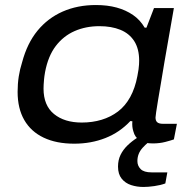

<svg xmlns="http://www.w3.org/2000/svg" viewBox="-20 -559 750 763"><path d="M275 12Q204 12 153.5 -12Q103 -36 76.5 -82Q50 -128 50 -194Q50 -226 54.5 -255Q59 -284 68 -312Q88 -387 129 -437Q170 -487 229 -513Q288 -539 361 -539Q407 -539 443.5 -529Q480 -519 508.5 -499.5Q537 -480 555 -449H562L592 -527H671L650 -407Q641 -358 633.5 -312.5Q626 -267 619.5 -228.5Q613 -190 608 -160.5Q603 -131 600.5 -113Q598 -95 598 -92Q598 -79 605 -73Q612 -67 628 -67H683L671 -5Q660 -1 637 5Q614 11 587 11Q555 11 535.5 -1Q516 -13 510 -37Q507 -46 506 -56Q505 -66 506 -77L498 -78Q456 -33 399 -10.5Q342 12 275 12ZM305 -72Q347 -72 383.5 -83Q420 -94 449 -116Q478 -138 497.5 -173.5Q517 -209 526 -257Q529 -272 530.5 -283Q532 -294 532.5 -302.5Q533 -311 533 -318Q533 -365 513.5 -395.5Q494 -426 458.5 -440.5Q423 -455 375 -455Q321 -455 276.5 -435.5Q232 -416 201.5 -376Q171 -336 159 -272Q156 -255 155 -243Q154 -231 153.5 -223Q153 -215 153 -207Q153 -140 194.5 -106Q236 -72 305 -72ZM550 184Q524 184 501 176.5Q478 169 463.5 151Q449 133 449 103Q449 77 459 56.5Q469 36 486.5 19Q504 2 526 -12H591V-8Q568 5 547 28Q526 51 526 81Q526 100 539 113Q552 126 582 126H645L637 170Q618 177 593.5 180.5Q569 184 550 184Z"/></svg>

Font: Archivo Expanded
Style: Italic
Weight: 400
Width: 7
Italic angle: -10°
Designer: Hector Gatti
Foundry: Omnibus-Type
Version: Version 2.001